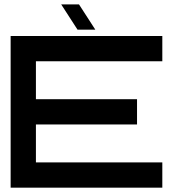

<svg xmlns="http://www.w3.org/2000/svg" viewBox="-20 -870 802 890"><path d="M732.4 -703.1V-585.9H146.5V-410.2H615.2V-293H146.5V-117.2H732.4V0H29.3V-703.1ZM421.9 -732.4H339.4L263.7 -849.6H346.2Z"/></svg>

Font: Gerhaus
Style: Regular
Weight: 400
Designer: GGBotNet
Foundry: GGBotNet
Version: 1.01